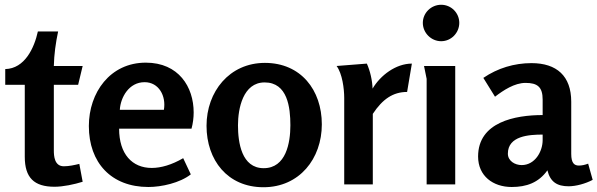

<svg xmlns="http://www.w3.org/2000/svg" viewBox="-20 -774 2508 806"><path d="M224 -642H139C124 -573 84 -486 2 -484V-418H84V-116C84 -28 123 10 209 10C245 10 292 0 327 -11L313 -86C292 -81 270 -76 248 -76C208 -76 206 -120 206 -143V-418H308L327 -497H206C207 -545 214 -595 224 -642Z M592 -511C442 -511 353 -385 353 -245C353 -91 447 11 603 11C658 11 735 -6 781 -42L749 -110C701 -82 656 -69 617 -69C535 -69 480 -127 480 -234H784C790 -256 793 -280 793 -302C793 -409 730 -511 592 -511ZM587 -429C647 -429 678 -371 668 -313H483C486 -365 521 -429 587 -429Z M1086 12C1237 12 1331 -108 1331 -252C1331 -396 1243 -510 1092 -510C943 -510 847 -389 847 -246C847 -102 935 12 1086 12ZM1087 -68C994 -68 979 -176 979 -248C979 -318 1000 -428 1091 -428C1187 -428 1199 -323 1199 -248C1199 -175 1181 -68 1087 -68Z M1520 -507 1393 -497C1417 -465 1425 -401 1425 -363V0H1545V-296C1586 -358 1630 -388 1689 -388L1709 -507C1642 -507 1577 -458 1544 -402C1543 -436 1534 -476 1520 -507Z M1908 -678C1908 -720 1874 -754 1832 -754C1790 -754 1755 -720 1755 -678C1755 -636 1790 -601 1832 -601C1874 -601 1908 -636 1908 -678ZM1891 -497H1760L1771 -443V0H1891Z M2211 -509C2139 -509 2069 -488 2009 -447L2058 -368C2093 -395 2140 -426 2186 -426C2236 -426 2258 -409 2258 -356V-291C2143 -291 1987 -262 1987 -117C1987 -35 2050 11 2128 11C2190 11 2241 -7 2278 -59C2290 -10 2319 8 2367 8C2398 8 2438 -3 2468 -19L2449 -87C2436 -82 2423 -79 2410 -79C2391 -79 2378 -89 2378 -128V-347C2378 -455 2317 -509 2211 -509ZM2258 -209V-186C2258 -137 2225 -81 2170 -81C2142 -81 2112 -98 2112 -129C2112 -204 2202 -209 2258 -209Z"/></svg>

Font: Rosario
Style: Bold
Weight: 700
Designer: Hector Gatti
Foundry: Omnibus Type
Version: Version 1.100